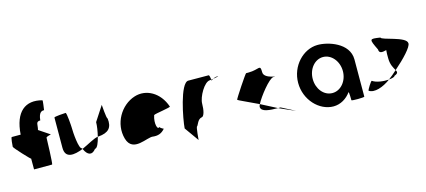

<svg xmlns="http://www.w3.org/2000/svg" viewBox="-79 -1211 3781 1705"><g transform="rotate(-15 1812.0 -358.0)"><path d="M-22 -383C-22 -372 109 -232 109 -239V-140H275C282 -140 289 -372 289 -383C289 -394 341 -402 333 -402L233 -469C246 -514 229 -546 275 -546C282 -618 308 -626 331 -625C331 -636 346 -714 339 -714C191 -754 88 -677 74 -469H-8C-15 -469 -22 -394 -22 -383Z M402 -260C402 -158 489 -171 572 -204C571 -206 570 -209 569 -211C539 -211 528 -366 528 -416C528 -424 520 -552 509 -552C499 -552 403 -546 403 -538C403 -538 402 -340 402 -260ZM572 -204C601 -139 641 -127 679 -176C700 -176 718 -221 731 -274C695 -270 631 -230 572 -204ZM731 -274H737C832 -282 868 -322 857 -408C846 -408 838 -546 838 -538L750 -403C750 -370 742 -319 731 -274Z M958 -196C999 -52 1155 -160 1206 -148C1246 -144 1283 -152 1315 -191C1307 -193 1278 -212 1280 -217C1262 -188 1239 -257 1264 -330C1274 -340 1428 -358 1418 -368C1371 -506 1250 -570 1140 -535C1007 -493 917 -341 958 -196ZM1280 -218V-217ZM1316 -192 1315 -191C1317 -191 1317 -191 1316 -190Z M1495 -145 1588 -14C1588 -6 1596 -135 1607 -135C1617 -142 1628 -194 1665 -201C1689 -201 1702 -258 1702 -318C1702 -378 1770 -501 1823 -501C1823 -501 1828 -502 1836 -503C1834 -520 1829 -546 1823 -546C1823 -546 1702 -547 1636 -547C1561 -547 1500 -225 1495 -145ZM1836 -503C1837 -498 1837 -494 1837 -491C1837 -494 1843 -500 1852 -505C1846 -504 1841 -504 1836 -503ZM1852 -505C1882 -510 1921 -517 1894 -517C1878 -517 1863 -511 1852 -505Z M2011 -270C2011 -266 2103 -226 2196 -181C2226 -242 2336 -382 2374 -382C2435 -382 2289 -384 2289 -449C2289 -529 2272 -478 2171 -478H2149C2143 -478 2011 -280 2011 -270ZM2188 -158C2188 -109 2270 -106 2343 -105C2297 -129 2244 -156 2196 -181C2191 -171 2188 -163 2188 -158ZM2343 -105C2410 -74 2473 -48 2492 -40L2366 -105ZM2492 -40 2498 -37Z M2573 -274C2573 -118 2693 8 2824 8C2889 8 2947 -28 2984 -80C2990 -76 2990 -4 2990 -4C2990 3 3109 2 3109 -5L3110 -347C3110 -500 2919 -558 2824 -556C2693 -554 2573 -430 2573 -274ZM2707 -274C2707 -366 2768 -440 2845 -440C2921 -440 2984 -366 2984 -274C2984 -184 2923 -109 2845 -109C2766 -109 2707 -184 2707 -274Z M3159 -46C3206 -14 3290 -43 3360 -95C3314 -91 3245 -98 3209 -124C3201 -124 3159 -56 3159 -46ZM3335 -378C3335 -340 3367 -344 3404 -354C3401 -333 3402 -306 3402 -279C3402 -218 3426 -184 3439 -161C3529 -239 3614 -329 3610 -362C3610 -424 3383 -450 3383 -475C3282 -490 3281 -490 3335 -378ZM3360 -95C3391 -98 3415 -105 3415 -114C3452 -128 3450 -140 3439 -161C3413 -137 3386 -114 3360 -95Z"/></g></svg>

Font: Ampere
Style: Cnd
Weight: 400
Version: Version 1